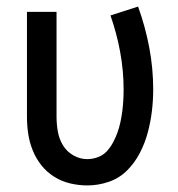

<svg xmlns="http://www.w3.org/2000/svg" viewBox="-20 -556 540 584"><path d="M246 8Q220 8 194 2Q168 -4 145.5 -18Q123 -32 106.5 -52.5Q90 -73 80 -97.5Q70 -122 66 -148Q62 -174 62 -200V-520H152V-200Q152 -178 156 -155.5Q160 -133 171.5 -114Q183 -95 203 -83.5Q223 -72 245 -72Q262 -72 278 -78Q294 -84 305 -96Q316 -108 324 -123Q332 -138 337.5 -153.5Q343 -169 346.5 -185.5Q350 -202 352 -218Q354 -234 355 -250.5Q356 -267 356 -284Q356 -341 345.5 -398Q335 -455 316 -509L400 -536Q422 -475 434 -411.5Q446 -348 446 -284Q446 -251 442 -218Q438 -185 429.5 -153Q421 -121 405.5 -91Q390 -61 366.5 -37.5Q343 -14 311 -3Q279 8 246 8Z"/></svg>

Font: Iosevka SS18 Medium
Style: Regular
Weight: 500
Monospace: yes
Designer: Belleve Invis
Foundry: Belleve Invis
Version: Version 25.1.1; ttfautohint (v1.8.4)